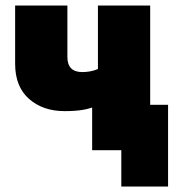

<svg xmlns="http://www.w3.org/2000/svg" viewBox="-20 -546 657 698"><path d="M336 0V-163Q308 -151 280.5 -146.5Q253 -142 215 -142Q136 -142 85.5 -186.5Q35 -231 35 -314V-526H225V-339Q225 -284 279 -284Q293 -284 307.5 -286.5Q322 -289 336 -295V-526H526V0ZM421 132V0H315V-165H591V132Z"/></svg>

Font: Raleway Black
Style: Regular
Weight: 900
Designer: Matt McInerney, Pablo Impallari, Rodrigo Fuenzalida
Foundry: Matt McInerney, Pablo Impallari, Rodrigo Fuenzalida
Version: Version 4.026